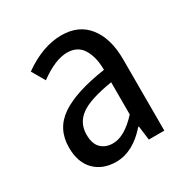

<svg xmlns="http://www.w3.org/2000/svg" viewBox="-136 -671 772 797"><g transform="rotate(-30 250.0 -272.5)"><path d="M198.2 12.7Q133.8 12.7 95.2 -26.4Q56.6 -65.4 56.6 -136.7Q56.6 -225.6 127 -273.9Q197.3 -322.3 343.8 -343.8Q343.8 -404.3 320.3 -443.4Q296.9 -482.4 246.1 -482.4Q189.5 -482.4 113.3 -426.8L77.1 -489.3Q171.9 -556.6 261.7 -556.6Q344.7 -556.6 389.6 -499Q434.6 -441.4 434.6 -341.8V0H360.4L351.6 -67.4H348.6Q278.3 12.7 198.2 12.7ZM224.6 -60.5Q280.3 -60.5 343.8 -129.9V-284.2Q234.4 -266.6 190.4 -234.4Q146.5 -202.1 146.5 -146.5Q146.5 -102.5 168 -81.5Q189.5 -60.5 224.6 -60.5Z"/></g></svg>

Font: Gen Shin Gothic Monospace Regular
Style: Regular
Weight: 400
Designer: [Source Han Sans]
Ryoko NISHIZUKA  (kana & ideographs); Paul D. Hunt (Latin, Greek & Cyrillic); Wenlong ZHANG  (bopomofo
Version: Version 1.002.20150607